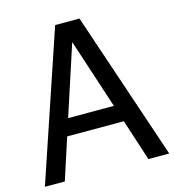

<svg xmlns="http://www.w3.org/2000/svg" viewBox="-113 -818 825 909"><g transform="rotate(-15 299.5 -363.5)"><path d="M-4.9 0 240.2 -727.1H359.4L604.5 0H502.4L436.5 -203.1H158.7L92.8 0ZM409.7 -285.6 297.4 -628.4 185.5 -285.6Z"/></g></svg>

Font: SG Kara Bold
Style: Regular
Weight: 400
Designer: Damoon Khanjanzadeh
Version: Version 1.000